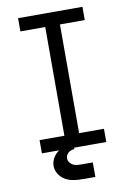

<svg xmlns="http://www.w3.org/2000/svg" viewBox="-98 -795 697 1028"><g transform="rotate(-10 250.0 -280.5)"><path d="M75 0H425V-72H290V-663H425V-735H75V-663H210V-72H75ZM275 174H335V95H275Q263 95 251 94Q239 93 228 87.5Q217 82 210 72Q203 62 203 50Q203 41 207 33Q211 25 217.5 19.5Q224 14 232.5 11Q241 8 250 8V-23Q228 -23 206 -17Q184 -11 166 2Q148 15 136.5 35Q125 55 125 77Q125 94 131.5 109.5Q138 125 150 137.5Q162 150 177 157.5Q192 165 208.5 168.5Q225 172 241.5 173Q258 174 275 174Z"/></g></svg>

Font: Iosevka SS09
Style: Regular
Weight: 400
Monospace: yes
Designer: Belleve Invis
Foundry: Belleve Invis
Version: Version 5.2.1; ttfautohint (v1.8.3)